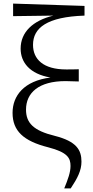

<svg xmlns="http://www.w3.org/2000/svg" viewBox="-20 -827 517 1070"><path d="M338 223H374C412 166 434 123 434 74C434 9 407 -39 285 -70C166 -99 125 -142 125 -216C125 -310 196 -375 345 -375C362 -375 392 -374 419 -373V-441C397 -440 365 -440 349 -440C221 -440 164 -497 164 -577C164 -672 242 -733 451 -740V-794L53 -807V-737L277 -740C163 -712 95 -648 95 -556C95 -480 145 -415 261 -395C113 -376 50 -293 50 -198C50 -98 110 -41 249 -6C357 22 373 54 373 98C373 133 359 172 338 223Z"/></svg>

Font: Noto Serif CJK TC
Style: Regular
Weight: 400
Designer: Ryoko NISHIZUKA 西塚涼子 (kana & ideographs); Frank Grießhammer (Latin, Greek & Cyrillic); Wenlong ZHANG 张文龙 (bopomofo); San
Foundry: Adobe
Version: Version 2.001;hotconv 1.1.0;makeotfexe 2.6.0